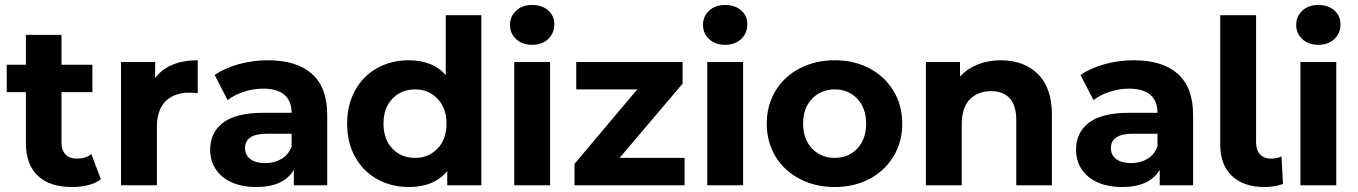

<svg xmlns="http://www.w3.org/2000/svg" viewBox="-20 -744 5452 771"><path d="M385 -24Q364 -8 333.5 -0.5Q303 7 269 7Q180 7 132 -38Q84 -83 84 -170V-374H7V-484H84V-604H227V-484H351V-374H227V-172Q227 -141 243 -124Q259 -107 289 -107Q323 -107 347 -125Z M774 -502V-370Q750 -372 741 -372Q680 -372 645 -337.5Q610 -303 610 -234V0H466V-495H603V-430Q629 -466 672.5 -484Q716 -502 774 -502Z M1294 -282V0H1160V-62Q1119 7 1009 7Q952 7 910 -12Q868 -31 846 -65Q824 -99 824 -143Q824 -212 876 -251.5Q928 -291 1037 -291H1151Q1151 -338 1122.5 -363Q1094 -388 1037 -388Q997 -388 959 -375.5Q921 -363 894 -342L842 -443Q883 -471 939.5 -486.5Q996 -502 1056 -502Q1171 -502 1232.5 -447.5Q1294 -393 1294 -282ZM1151 -156V-207H1052Q964 -207 964 -149Q964 -121 985.5 -105Q1007 -89 1045 -89Q1082 -89 1110.5 -106Q1139 -123 1151 -156Z M1913 -683V0H1776V-57Q1723 7 1622 7Q1552 7 1495.5 -24Q1439 -55 1406.5 -113Q1374 -171 1374 -247.5Q1374 -324 1406.5 -382Q1439 -440 1495.5 -471Q1552 -502 1622 -502Q1717 -502 1770 -443V-683ZM1647 -385Q1591 -385 1555.5 -347.5Q1520 -310 1520 -247.5Q1520 -185 1555.5 -147.5Q1591 -110 1647 -110Q1701 -110 1737 -147.5Q1773 -185 1773 -247.5Q1773 -310 1737 -347.5Q1701 -385 1647 -385Z M2045 -495H2189V0H2045ZM2206 -647Q2206 -611 2181.5 -587.5Q2157 -564 2117 -564Q2077 -564 2052.5 -587Q2028 -610 2028 -644Q2028 -678 2052.5 -701Q2077 -724 2117 -724Q2157 -724 2181.5 -702Q2206 -680 2206 -647Z M2729 -110V0H2287V-86L2539 -385H2294V-495H2721V-408L2468 -110Z M2820 -495H2964V0H2820ZM2981 -647Q2981 -611 2956.5 -587.5Q2932 -564 2892 -564Q2852 -564 2827.5 -587Q2803 -610 2803 -644Q2803 -678 2827.5 -701Q2852 -724 2892 -724Q2932 -724 2956.5 -702Q2981 -680 2981 -647Z M3332 7Q3254 7 3191.5 -25.5Q3129 -58 3094 -116Q3059 -174 3059 -247.5Q3059 -321 3094 -379Q3129 -437 3191.5 -469.5Q3254 -502 3332 -502Q3410 -502 3471.5 -469.5Q3533 -437 3568 -379Q3603 -321 3603 -247.5Q3603 -174 3568 -116Q3533 -58 3471.5 -25.5Q3410 7 3332 7ZM3332 -110Q3387 -110 3422.5 -147.5Q3458 -185 3458 -247.5Q3458 -310 3422.5 -347.5Q3387 -385 3332 -385Q3277 -385 3241 -347.5Q3205 -310 3205 -247.5Q3205 -185 3241 -147.5Q3277 -110 3332 -110Z M4204 -283V0H4061V-261Q4061 -320 4035 -349Q4009 -378 3960 -378Q3906 -378 3874 -344.5Q3842 -311 3842 -245V0H3698V-495H3835V-437Q3864 -468 3906 -485Q3948 -502 3999 -502Q4091 -502 4147.5 -447Q4204 -392 4204 -283Z M4771 -282V0H4637V-62Q4596 7 4486 7Q4429 7 4387 -12Q4345 -31 4323 -65Q4301 -99 4301 -143Q4301 -212 4353 -251.5Q4405 -291 4514 -291H4628Q4628 -338 4599.5 -363Q4571 -388 4514 -388Q4474 -388 4436 -375.5Q4398 -363 4371 -342L4319 -443Q4360 -471 4416.5 -486.5Q4473 -502 4533 -502Q4648 -502 4709.5 -447.5Q4771 -393 4771 -282ZM4628 -156V-207H4529Q4441 -207 4441 -149Q4441 -121 4462.5 -105Q4484 -89 4522 -89Q4559 -89 4587.5 -106Q4616 -123 4628 -156Z M4880 -164V-683H5024V-172Q5024 -141 5040 -124Q5056 -107 5085 -107Q5096 -107 5107.5 -109.5Q5119 -112 5126 -116L5132 -5Q5096 7 5058 7Q4974 7 4927 -37.5Q4880 -82 4880 -164Z M5202 -495H5346V0H5202ZM5363 -647Q5363 -611 5338.5 -587.5Q5314 -564 5274 -564Q5234 -564 5209.5 -587Q5185 -610 5185 -644Q5185 -678 5209.5 -701Q5234 -724 5274 -724Q5314 -724 5338.5 -702Q5363 -680 5363 -647Z"/></svg>

Font: Montserrat Ace
Style: Bold
Weight: 700
Designer: Julieta Ulanovsky
Foundry: Julieta Ulanovsky
Version: Version 1